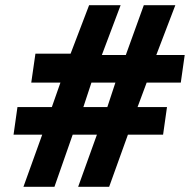

<svg xmlns="http://www.w3.org/2000/svg" viewBox="-20 -717 731 737"><path d="M70 0 142 -200H32L47 -306H179L212 -400H100L116 -511H251L322 -697H443L371 -506H463L532 -697H653L580 -506H689L674 -400H543L508 -306H621L606 -200H471L399 0H280L352 -200H259L189 0ZM300 -306H392L423 -400H331Z"/></svg>

Font: Hanken Grotesk Black
Style: Italic
Weight: 900
Italic angle: -8°
Designer: Alfredo Marco Pradil
Foundry: Hanken Design Co.
Version: Version 3.013